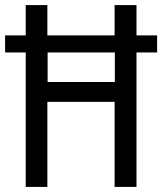

<svg xmlns="http://www.w3.org/2000/svg" viewBox="-21 -734 637 754"><path d="M80 0H165V-334H429V0H515V-528H596V-595H515V-714H429V-595H165V-714H80V-595H-1V-528H80ZM166 -412V-528H430V-412Z"/></svg>

Font: Noto Sans Gujarati UI Condensed
Style: Regular
Weight: 400
Width: 3
Designer: Jelle Bosma - Monotype Design Team, Universal Thirst
Foundry: Monotype Imaging Inc.
Version: Version 2.106